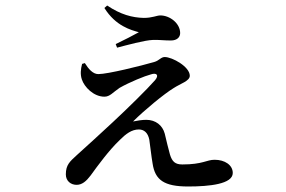

<svg xmlns="http://www.w3.org/2000/svg" viewBox="-20 -626 1040 697"><path d="M663 51C741 51 825 42 825 2C825 -27 796 -46 759 -46C730 -46 716 -29 642 -29C616 -29 605 -39 597 -65C592 -82 584 -116 578 -141C570 -171 545 -191 511 -191C496 -191 477 -188 463 -185C505 -227 577 -286 610 -306C636 -323 669 -332 669 -351C669 -384 605 -419 578 -419C564 -419 558 -406 540 -401C492 -387 371 -357 337 -357C317 -357 301 -376 288 -397L278 -394C273 -375 271 -356 277 -338C286 -310 320 -275 359 -275C379 -275 389 -290 414 -307C451 -328 505 -350 528 -356C549 -363 558 -353 543 -335C514 -302 446 -235 389 -182C353 -148 291 -92 259 -63C234 -40 219 -28 219 7C219 31 237 45 258 45C278 45 293 32 309 11C335 -25 376 -81 415 -118C437 -140 458 -156 484 -156C503 -156 517 -144 522 -119C526 -92 529 -61 534 -32C543 27 575 51 663 51ZM400 -466 405 -453C440 -462 505 -480 535 -481C555 -482 575 -479 600 -479C624 -479 634 -492 634 -506C634 -541 597 -570 562 -570C549 -570 533 -561 502 -561C460 -562 418 -573 369 -606L359 -597C400 -531 456 -517 484 -509C463 -497 431 -481 400 -466Z"/></svg>

Font: GenKiMin2 TW SB
Style: Regular
Weight: 600
Version: Version 2.100;PS 2.1;hotconv 16.6.51;makeotf.lib2.5.65220 DE